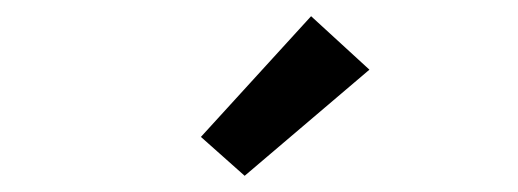

<svg xmlns="http://www.w3.org/2000/svg" viewBox="-20 -793 640 237"><path d="M282 -576 228 -624 364 -773 436 -707Z"/></svg>

Font: Zed Mono Medium Extended
Style: Regular
Weight: 500
Width: 7
Monospace: yes
Designer: Belleve Invis
Foundry: Belleve Invis
Version: Version 1.0.0; ttfautohint (v1.8.4)